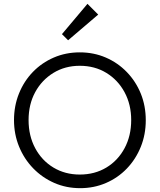

<svg xmlns="http://www.w3.org/2000/svg" viewBox="-20 -971 834 1001"><path d="M398 10Q325 10 262.5 -17.5Q200 -45 153 -93.5Q106 -142 79.5 -206.5Q53 -271 53 -345Q53 -419 79 -483.5Q105 -548 151.5 -596Q198 -644 260.5 -671Q323 -698 396 -698Q469 -698 531.5 -671Q594 -644 641 -595.5Q688 -547 714 -483Q740 -419 740 -344Q740 -270 714 -205.5Q688 -141 641.5 -92.5Q595 -44 532.5 -17Q470 10 398 10ZM396 -61Q474 -61 534.5 -97.5Q595 -134 629.5 -198.5Q664 -263 664 -345Q664 -426 629.5 -490Q595 -554 534.5 -591Q474 -628 396 -628Q319 -628 258.5 -591Q198 -554 163.5 -490.5Q129 -427 129 -345Q129 -263 163.5 -198.5Q198 -134 258.5 -97.5Q319 -61 396 -61ZM335 -761 303 -793 436 -951 492 -895Z"/></svg>

Font: Outfit Light
Style: Regular
Weight: 300
Designer: Rodrigo Fuenzalida
Foundry: fragTYPE
Version: Version 1.100; ttfautohint (v1.8.4.7-5d5b)